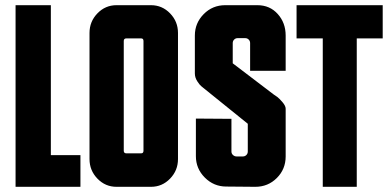

<svg xmlns="http://www.w3.org/2000/svg" viewBox="-20 -720 1506 740"><path d="M176 -122H290V0H40V-700H176Z M562 -700Q605 -700 635.5 -668.5Q666 -637 666 -593V-107Q666 -63 635.5 -31.5Q605 0 562 0H429Q386 0 355.5 -31.5Q325 -63 325 -107V-593Q325 -637 355.5 -668.5Q386 -700 429 -700ZM524 -129Q533 -129 533 -139V-562Q533 -572 524 -572H467Q457 -572 457 -562V-139Q457 -129 467 -129Z M1081 -447H944V-554Q944 -562 938.5 -567.5Q933 -573 925 -573H896Q888 -573 882.5 -567.5Q877 -562 877 -554V-476L1036 -355Q1041 -352 1048.5 -346.5Q1056 -341 1068.5 -326.5Q1081 -312 1081 -301V-117Q1081 -68 1047 -34Q1013 0 964 0L852 -1Q804 -1 769.5 -35.5Q735 -70 735 -118V-263L872 -262V-136Q872 -128 878 -122.5Q884 -117 892 -117H916Q924 -117 929.5 -122.5Q935 -128 935 -136V-243L764 -381Q761 -384 755.5 -388Q750 -392 740.5 -406.5Q731 -421 731 -437V-583Q731 -631 765 -665.5Q799 -700 848 -700H972Q1020 -700 1050.5 -666Q1081 -632 1081 -583Z M1123 -700H1455V-572H1355V0H1224V-572H1123Z"/></svg>

Font: Bayformers-TFTCGName
Style: Regular
Weight: 400
Designer: billmoo
Foundry: Bayformers
Version: Version 1.021;Fontself Maker 3.5.4